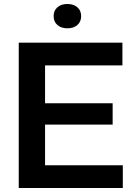

<svg xmlns="http://www.w3.org/2000/svg" viewBox="-20 -943 671 963"><path d="M74 0V-729H594V-615H206V-425H545V-318H206V-114H596V0ZM368 -817.5Q349 -801 318 -801Q287 -801 268 -817.5Q249 -834 249 -862Q249 -890 268 -906.5Q287 -923 318 -923Q349 -923 368 -906.5Q387 -890 387 -862Q387 -834 368 -817.5Z"/></svg>

Font: Mona Sans SemiBold
Style: Regular
Weight: 600
Designer: Deni Anggara
Foundry: GitHub
Version: Version 2.000;Glyphs 3.2.3 (3260)